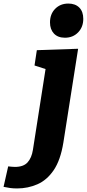

<svg xmlns="http://www.w3.org/2000/svg" viewBox="-154 -815 488 1079"><path d="M-134 235 -108 120Q-98 121 -88.5 122Q-79 123 -70 123Q-22 123 1 97.5Q24 72 31 27L102 -427L40 -447L53 -533L285 -541L202 -13Q186 85 148 141Q110 197 56.5 220.5Q3 244 -58 244Q-80 244 -97.5 241.5Q-115 239 -134 235ZM211 -603Q171 -603 149 -626.5Q127 -650 127 -689Q127 -736 156 -765.5Q185 -795 230 -795Q269 -795 291.5 -772.5Q314 -750 314 -709Q314 -663 285 -633Q256 -603 211 -603Z"/></svg>

Font: Bitter ExtraBold
Style: Italic
Weight: 800
Italic angle: -9°
Designer: Sol Matas, and Bitter project Authors
Foundry: Sol Matas
Version: Version 2.001